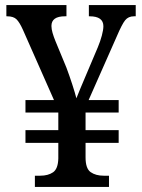

<svg xmlns="http://www.w3.org/2000/svg" viewBox="-20 -734 559 754"><path d="M117 0V-44H138Q169 -44 188.5 -57.5Q208 -71 209 -112V-173H80V-223H209V-292H80V-341H192L70 -617Q57 -646 45 -658Q33 -670 8 -670H5V-714H241V-670H235Q182 -670 182 -632Q182 -620 186.5 -604.5Q191 -589 198 -572L241 -468Q253 -436 264 -402Q275 -368 280 -348Q285 -361 295 -385Q305 -409 314 -430L364 -548Q374 -572 380 -594.5Q386 -617 386 -631Q386 -670 332 -670H329V-714H513V-670H506Q484 -670 471.5 -654.5Q459 -639 439 -592L328 -341H446V-292H316V-223H446V-173H316V-116Q316 -72 336 -58Q356 -44 387 -44H408V0Z"/></svg>

Font: Noto Serif Khmer SemiCondensed Medium
Style: Regular
Weight: 500
Width: 4
Designer: Danh Hong and the Monotype Design Team
Foundry: Monotype Imaging Inc.
Version: Version 2.004; ttfautohint (v1.8.4.7-5d5b)